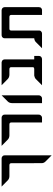

<svg xmlns="http://www.w3.org/2000/svg" viewBox="818 -1590 644 2319"><g transform="rotate(-90 1139.5 -430.0)"><path d="M46 -732H328H381H386Q401 -732 410 -723Q423 -714 423 -695V-691V-281V-128L348 -203Q331 -220 329 -244L328 -617Q328 -638 303 -638H171Q140 -639 121 -658Z M538 -732H820H873H878Q893 -732 902 -723Q915 -714 915 -695V-691V-446V-286Q915 -281 914 -274Q913 -267 903 -255.5Q893 -244 877 -244H820V-617Q820 -638 795 -638H663Q632 -639 613 -658Z M1148 -286Q1148 -281 1147 -274Q1146 -267 1136.5 -255.5Q1127 -244 1111 -244H1054V-607Q1055 -639 1074 -658L1148 -732Z M1270 -732H1541Q1543 -732 1545.5 -732Q1548 -732 1555 -730Q1562 -728 1567.5 -724.5Q1573 -721 1577.5 -713Q1582 -705 1582 -695V-338H1624V-281Q1624 -265 1613.5 -255.5Q1603 -246 1593 -245L1582 -244H1537H1270L1345 -319Q1353 -327 1366 -332Q1379 -337 1387 -338H1396H1463Q1488 -338 1488 -354V-419V-553V-617Q1488 -638 1463 -638H1396Q1364 -639 1345 -658Z M1878 -732H1953H2068H2172Q2174 -732 2176.5 -732Q2179 -732 2186 -730Q2193 -728 2198.5 -724.5Q2204 -721 2208.5 -713Q2213 -705 2213 -695V-286V-281Q2213 -262 2201 -253Q2192 -244 2177 -244H2119V-354V-419V-552V-617Q2119 -638 2094 -638H2068H1953Q1931 -638 1931 -617V-552V-286V-281Q1931 -262 1918 -253Q1909 -244 1894 -244H1888H1837H1717L1792 -319Q1808 -335 1837 -338V-354V-419V-421V-695Q1837 -711 1847 -720.5Q1857 -730 1867 -731Z"/></g></svg>

Font: ECO
Style: Regular
Weight: 400
Version: Version 1.1